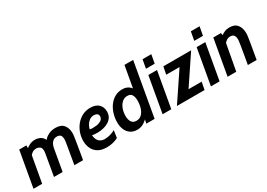

<svg xmlns="http://www.w3.org/2000/svg" viewBox="-1 -1534 3234 2329"><g transform="rotate(-30 1616.0 -370.0)"><path d="M4.5 0 92.5 -499H193L192.5 -373.5L126 0ZM291.5 0Q307 -90 317 -148Q327 -206 333 -240.5Q339 -275 342 -292.8Q345 -310.5 346 -319.5Q347 -328.5 347 -336Q347 -379 323.8 -393.2Q300.5 -407.5 274.5 -407.5Q246.5 -407.5 225.5 -394.5Q204.5 -381.5 185.5 -357.5L188.5 -454.5Q206 -475.5 241.8 -491.5Q277.5 -507.5 316 -507.5Q346 -507.5 375.5 -495.8Q405 -484 425.8 -457.2Q446.5 -430.5 450.5 -384.5L474 -351L412.5 0ZM577 0Q592 -87 601.8 -144Q611.5 -201 617.5 -235.5Q623.5 -270 626 -288.2Q628.5 -306.5 629.5 -314.8Q630.5 -323 630.5 -329Q630.5 -376 613.2 -391.8Q596 -407.5 568 -407.5Q534 -407.5 513.2 -392Q492.5 -376.5 481.5 -353.2Q470.5 -330 466.5 -306.5L434 -407Q430.5 -424.5 451.5 -448Q472.5 -471.5 512 -489.5Q551.5 -507.5 603 -507.5Q680.5 -507.5 716.5 -463.2Q752.5 -419 752.5 -347Q752.5 -340 751.8 -329.5Q751 -319 748.2 -298.8Q745.5 -278.5 739.5 -242Q733.5 -205.5 723.8 -146.8Q714 -88 699 0Z M939.5 -287.5Q955.5 -283 968.2 -281Q981 -279 996 -279Q1054 -279 1086.5 -291Q1119 -303 1131.8 -321.2Q1144.5 -339.5 1144.5 -358.5Q1144.5 -380.5 1132.5 -391Q1120.5 -401.5 1106.2 -404.5Q1092 -407.5 1084.5 -407.5Q1045 -407.5 1017.2 -385.2Q989.5 -363 973.8 -332.2Q958 -301.5 953.5 -276L943.5 -220Q944.5 -171 960.8 -142.5Q977 -114 1001.8 -101.8Q1026.5 -89.5 1052 -89.5Q1096.5 -89.5 1135.5 -101.2Q1174.5 -113 1204 -129.5L1188.5 -28Q1159 -11.5 1118.2 -0.8Q1077.5 10 1028 10Q955.5 10 908.8 -18.2Q862 -46.5 839.5 -94Q817 -141.5 817 -200.5Q817 -259 836.5 -313.8Q856 -368.5 892 -412.2Q928 -456 978.2 -481.8Q1028.5 -507.5 1090 -507.5Q1166 -507.5 1206 -468.8Q1246 -430 1246 -367Q1246 -322.5 1226.2 -290.8Q1206.5 -259 1173 -239Q1139.5 -219 1098.8 -209.8Q1058 -200.5 1015.5 -200.5Q990 -200.5 968 -203Q946 -205.5 931.5 -210Z M1456.5 10Q1400 10 1362 -16.5Q1324 -43 1305 -87.8Q1286 -132.5 1286 -188Q1286 -248.5 1303 -305.8Q1320 -363 1352.8 -408.5Q1385.5 -454 1431.8 -480.8Q1478 -507.5 1536.5 -507.5Q1582.5 -507.5 1613.8 -490Q1645 -472.5 1663.2 -443.8Q1681.5 -415 1689.5 -381L1648.5 -396L1711.5 -750H1833L1701 0H1585L1606.5 -109.5L1625.5 -85Q1588 -40 1546.8 -15Q1505.5 10 1456.5 10ZM1500 -89.5Q1536 -89.5 1561.2 -107.8Q1586.5 -126 1602.5 -156Q1618.5 -186 1625.8 -222.5Q1633 -259 1633 -296Q1633 -344 1615.8 -375.8Q1598.5 -407.5 1550.5 -407.5Q1509.5 -407.5 1478.5 -380Q1447.5 -352.5 1430 -306.5Q1412.5 -260.5 1412.5 -205Q1412.5 -154 1433.5 -121.8Q1454.5 -89.5 1500 -89.5Z M1813 0 1901 -499H2022.5L1934.5 0ZM1914 -579 1936 -700H2058.5L2036 -579Z M2013.5 0 2308 -439 2331.5 -393.5H2090.5L2111.5 -499H2500.5L2206.5 -60L2182.5 -106H2421L2400.5 0Z M2489.5 0 2577.5 -499H2699L2611 0ZM2590.5 -579 2612.5 -700H2735L2712.5 -579Z M2723 0 2811 -499H2918.5L2926.5 -446.5L2844.5 0ZM3007 0Q3022.5 -87.5 3032.2 -144.8Q3042 -202 3047.5 -236.2Q3053 -270.5 3055.5 -288.2Q3058 -306 3058.8 -313.8Q3059.5 -321.5 3059.5 -326.5Q3059.5 -368 3043.8 -387.8Q3028 -407.5 2993.5 -407.5Q2964.5 -407.5 2944 -393.8Q2923.5 -380 2903 -356L2918 -462.5Q2942 -482.5 2971.8 -495Q3001.5 -507.5 3041 -507.5Q3114 -507.5 3149 -462Q3184 -416.5 3184 -344Q3184 -337.5 3183.2 -327.8Q3182.5 -318 3180 -298.2Q3177.5 -278.5 3171.5 -242.5Q3165.5 -206.5 3155.5 -147.5Q3145.5 -88.5 3130 0Z"/></g></svg>

Font: Cabin
Style: Bold Italic
Weight: 700
Width: 4
Italic angle: -10°
Designer: Pablo Impallari
Foundry: Pablo Impallari. http://www.impallari.com Igino Marini. http://www.ikern.com
Version: Version 3.001